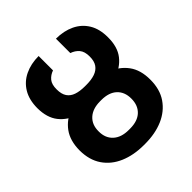

<svg xmlns="http://www.w3.org/2000/svg" viewBox="-202 -912 1075 1075"><g transform="rotate(-45 335.0 -375.0)"><path d="M330.1 -443.4H340.6Q419.7 -443.6 481.7 -420.6Q543.8 -397.6 579.5 -349Q615.3 -300.5 615 -224Q615.3 -147.7 579.7 -95.6Q544 -43.5 482.2 -16.8Q420.3 9.8 340.6 9.8H330.1Q250.6 9.8 188.2 -16.7Q125.9 -43.3 90.3 -95.4Q54.8 -147.5 54.5 -223.6Q54.8 -300.3 90.3 -348.9Q125.9 -397.6 188.2 -420.6Q250.6 -443.6 330.1 -443.4ZM340.6 -337.3H330.1Q271.3 -337.1 238 -306.7Q204.8 -276.3 205.3 -223.6Q204.8 -171.3 238 -140.6Q271.3 -110 330.1 -110H340.6Q400.5 -110 432.8 -140.6Q465 -171.3 464.8 -224Q465 -276.3 432.8 -306.7Q400.5 -337.1 340.6 -337.3ZM341.6 -456.4Q381 -456.4 408.8 -466.1Q436.7 -475.7 451.8 -497.5Q466.8 -519.3 466.6 -555.7Q466.8 -595.1 449 -615.9Q431.2 -636.6 403.3 -645.9V-759.8Q465.5 -759.6 513.2 -736.8Q560.9 -714.1 588.1 -669.6Q615.3 -625.1 615 -558.6Q615.3 -482.4 579.3 -436.9Q543.4 -391.4 481.4 -371.4Q419.5 -351.5 341.6 -351H328.5Q251 -351.5 189 -371.4Q127.1 -391.4 90.9 -436.9Q54.8 -482.4 54.5 -558.6Q54.8 -624.2 81.7 -668.8Q108.6 -713.5 156.4 -736.5Q204.2 -759.6 266.2 -759.8V-645.9Q239.1 -636.6 221.9 -615.9Q204.8 -595.1 205.3 -555.7Q205.3 -518.8 219.9 -497.1Q234.5 -475.4 262.3 -465.9Q290.1 -456.4 328.5 -456.4Z"/></g></svg>

Font: Inter V
Style: 
Weight: 400
Designer: Rasmus Andersson
Foundry: rsms
Version: Version 4.000;git-a3f224843